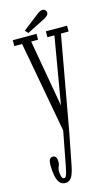

<svg xmlns="http://www.w3.org/2000/svg" viewBox="-134 -682 568 981"><g transform="rotate(-15 150.0 -191.5)"><path d="M83 251Q64.5 251 53.5 236.8Q42.5 222.5 37.8 198Q33 173.5 33 142Q33 124 38.5 114Q44 104 55.5 104Q67 104 72.2 113Q77.5 122 77.5 135.5Q77.5 145.5 75 152.8Q72.5 160 69.8 167Q67 174 67 184.5Q67 198.5 70.8 212Q74.5 225.5 84 225.5Q90 225.5 94 218.5Q98 211.5 101.2 198Q104.5 184.5 108 166.5L142 -11.5L53.5 -492.5H12.5V-523.5H138V-492.5H101.5L164 -137.5L224.5 -492.5H187.5V-523.5H299.5V-492.5H259L170 3.5L136.5 175Q131.5 200.5 124.8 217.5Q118 234.5 108 242.8Q98 251 83 251ZM99 -538.5 84.5 -554.5 169 -620Q176.5 -626 184.2 -630Q192 -634 199 -634Q204.5 -634 209.2 -631.2Q214 -628.5 216.5 -623.5Q219 -619.5 219 -614.5Q219 -605 209.8 -597Q200.5 -589 188.5 -583.5Z"/></g></svg>

Font: Imbue Thin 10pt ExtraLight
Style: Regular
Weight: 250
Version: Version 1.102